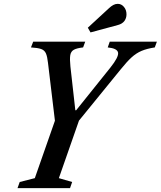

<svg xmlns="http://www.w3.org/2000/svg" viewBox="-20 -978 836 998"><path d="M71 0 82.5 -32 161 -52 265.5 -350.5 229.5 -651Q226 -683.5 218.8 -700.2Q211.5 -717 193.8 -723.2Q176 -729.5 141 -731.5L152.5 -761.5H423L412 -731.5Q380 -728 364.2 -719.5Q348.5 -711 345.2 -691Q342 -671 346 -632.5L371.5 -405H376L554 -627Q597 -681 593.8 -703.8Q590.5 -726.5 540 -731.5L550.5 -761.5H795.5L784.5 -731.5Q743 -725 715.8 -713.5Q688.5 -702 664 -679.8Q639.5 -657.5 607 -617L390.5 -351L286 -52L355 -32L344 0ZM450.5 -809.5 436.5 -834 545.5 -934.5Q557.5 -946 568.8 -952Q580 -958 592 -958Q611 -958 624.2 -942.2Q637.5 -926.5 637.5 -903.5Q637.5 -883.5 626.5 -868.8Q615.5 -854 593 -848Z"/></svg>

Font: Libre Caslon Condensed SemiBold Italic
Style: Regular
Weight: 600
Italic angle: -22.583°
Designer: Pablo Impallari, Rodrigo Fuenzalida, Katja Schimmel, Ertekin Erdin
Foundry: Pablo Impallari, Rodrigo Fuenzalida
Version: Version 2.000; ttfautohint (v1.8.4.7-5d5b);gftools[0.9.33]